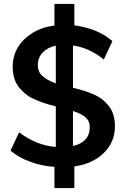

<svg xmlns="http://www.w3.org/2000/svg" viewBox="-20 -848 640 984"><path d="M569 -201Q569 -121 513 -65Q455 -8 361 5V116H259V7Q194 3 135 -19Q78 -39 34 -76L78 -170Q165 -103 266 -95V-303Q232 -311 204 -320.5Q176 -330 153 -341Q130 -351 111 -366.5Q92 -382 76 -402Q45 -442 45 -507Q45 -561 72 -606Q100 -651 148 -680Q198 -710 259 -717V-828H361V-718Q421 -710 470 -690Q521 -669 556 -637L512 -543Q438 -603 354 -615V-398Q422 -382 465 -362Q509 -342 539 -303Q569 -264 569 -201ZM174 -514Q174 -479 198 -458Q221 -437 266 -421V-614Q224 -605 199 -579Q174 -554 174 -514ZM354 -100Q396 -109 418 -134Q440 -157 440 -197Q440 -228 418 -247Q397 -265 354 -279Z"/></svg>

Font: PRinguin Sans
Style: Bold
Weight: 700
Designer: Vernon Adams
Foundry: Vernon Adams
Version: ""